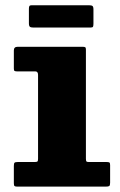

<svg xmlns="http://www.w3.org/2000/svg" viewBox="-20 -694 446 714"><path d="M87.5 -607.5Q87.5 -597 91.5 -594.2Q95.5 -591.5 105 -591.5H316.5Q324.5 -591.5 326 -595Q327.5 -598.5 327.5 -606.5V-659Q327.5 -669 323.8 -671.8Q320 -674.5 310.5 -674.5H97.5Q91 -674.5 89.2 -671.2Q87.5 -668 87.5 -661ZM111.5 -428.5Q121.5 -428.5 121.5 -415.5V-103.5Q121.5 -95.5 119.2 -93.5Q117 -91.5 109 -91.5H46Q37 -91.5 34.2 -89Q31.5 -86.5 31.5 -77V-12.5Q31.5 -4.5 34 -2.2Q36.5 0 44.5 0H373Q383 0 386.2 -2.2Q389.5 -4.5 389.5 -14.5V-80Q389.5 -88 386.8 -89.8Q384 -91.5 376 -91.5H310Q303 -91.5 301.2 -94Q299.5 -96.5 299.5 -104V-510Q299.5 -516.5 297 -518.2Q294.5 -520 287.5 -520H45.5Q31.5 -520 31.5 -506.5V-439Q31.5 -432 34.2 -430.2Q37 -428.5 44 -428.5Z"/></svg>

Font: Besley ExtraBold
Style: Regular
Weight: 800
Designer: Owen Earl
Foundry: indestructible type*
Version: Version 2.001